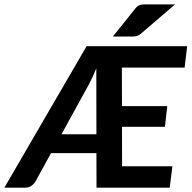

<svg xmlns="http://www.w3.org/2000/svg" viewBox="-64 -860 878 880"><path d="M333 -648.4H793.9L782.2 -550.3H494.6L495.1 -373.5H702.6L691.9 -278.8H495.1L495.6 -98.1H726.1L713.9 0H378.4L377.9 -158.2H169.9L98.6 -28.3Q92.3 -17.1 80.1 -8.5Q67.9 0 52.2 0H-43.9ZM217.8 -244.6H377.9L377.4 -546.9Q369.1 -526.4 360.8 -508.3Q352.5 -490.2 344.2 -474.6ZM738.3 -839.8 581.1 -705.1Q570.3 -696.8 561.8 -694.6Q553.2 -692.4 540 -692.4H453.1L555.7 -820.3Q561 -827.1 566.2 -831.1Q571.3 -835 576.9 -836.9Q582.5 -838.9 589.4 -839.4Q596.2 -839.8 605.5 -839.8Z"/></svg>

Font: Carlito
Style: Bold Italic
Weight: 700
Italic angle: -7°
Designer: Lukasz Dziedzic
Foundry: tyPoland Lukasz Dziedzic
Version: Version 1.104